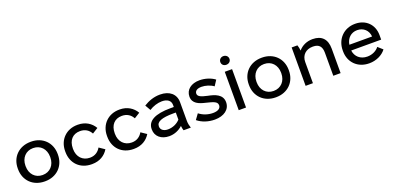

<svg xmlns="http://www.w3.org/2000/svg" viewBox="2 -1575 5006 2444"><g transform="rotate(-20 2505.0 -352.5)"><path d="M318 8H324C480 8 591 -101 591 -255V-265C591 -419 480 -528 324 -528H318C161 -528 50 -419 50 -265V-255C50 -101 161 8 318 8ZM319 -78C222 -78 154 -151 154 -256V-264C154 -369 222 -442 319 -442H322C420 -442 488 -369 488 -264V-256C488 -151 420 -78 322 -78Z M954 7H961C1062 7 1138 -40 1182 -113L1107 -164C1080 -116 1033 -79 964 -79H961C864 -79 796 -149 796 -256V-264C796 -374 857 -441 955 -441H957C1024 -441 1073 -409 1102 -355L1179 -403C1136 -477 1060 -527 958 -527H952C802 -527 692 -420 692 -266V-255C692 -100 799 7 954 7Z M1521 7H1528C1629 7 1705 -40 1749 -113L1674 -164C1647 -116 1600 -79 1531 -79H1528C1431 -79 1363 -149 1363 -256V-264C1363 -374 1424 -441 1522 -441H1524C1591 -441 1640 -409 1669 -355L1746 -403C1703 -477 1627 -527 1525 -527H1519C1369 -527 1259 -420 1259 -266V-255C1259 -100 1366 7 1521 7Z M2005 9C2073 9 2137 -17 2187 -63C2189 -40 2194 -15 2200 0H2298C2288 -28 2280 -64 2280 -96V-352C2280 -461 2199 -530 2073 -530H2069C1989 -530 1914 -503 1849 -462L1892 -387C1942 -420 2008 -441 2064 -441H2066C2140 -441 2184 -406 2184 -350V-321H2139C1929 -321 1823 -263 1823 -152V-147C1823 -54 1897 9 2005 9ZM2018 -78C1960 -78 1921 -108 1921 -151V-154C1921 -216 1992 -246 2151 -246H2184V-150C2145 -107 2085 -78 2018 -78Z M2623 9C2746 9 2831 -53 2831 -151C2831 -258 2730 -289 2639 -307C2548 -326 2511 -346 2511 -382C2511 -418 2542 -442 2602 -442C2656 -442 2720 -422 2763 -390L2811 -464C2758 -505 2679 -529 2606 -529C2494 -529 2416 -470 2416 -376C2416 -281 2501 -252 2582 -233C2671 -210 2734 -199 2734 -145C2734 -102 2695 -78 2628 -78C2563 -78 2496 -100 2444 -141L2391 -68C2452 -18 2536 9 2623 9Z M2997 -597C3033 -597 3060 -621 3060 -655C3060 -689 3033 -714 2997 -714C2962 -714 2936 -689 2936 -655C2936 -621 2961 -597 2997 -597ZM2947 0H3046V-520H2947Z M3447 8H3453C3609 8 3720 -101 3720 -255V-265C3720 -419 3609 -528 3453 -528H3447C3290 -528 3179 -419 3179 -265V-255C3179 -101 3290 8 3447 8ZM3448 -78C3351 -78 3283 -151 3283 -256V-264C3283 -369 3351 -442 3448 -442H3451C3549 -442 3617 -369 3617 -264V-256C3617 -151 3549 -78 3451 -78Z M3853 0H3952V-287C3952 -379 4015 -438 4107 -438H4112C4194 -438 4228 -393 4228 -313V0H4327V-332C4327 -458 4263 -529 4138 -529H4135C4062 -529 3993 -499 3947 -444C3945 -467 3939 -500 3931 -520H3853Z M4713 8H4717C4806 8 4894 -31 4943 -97L4879 -154C4849 -113 4790 -81 4722 -81H4720C4627 -81 4562 -140 4552 -224H4958V-286C4958 -428 4858 -527 4715 -527H4712C4562 -527 4451 -416 4451 -262V-249C4451 -100 4559 8 4713 8ZM4555 -301C4568 -386 4628 -442 4710 -442H4711C4796 -442 4857 -384 4863 -301Z"/></g></svg>

Font: Fixel Display Medium
Style: Regular
Weight: 500
Designer: AlfaBravo + MacPaw
Foundry: Kyrylo Tkachov, Marchela Mozhyna, Serhii Makarenko, Maria Weinstein, Zakhar Kryvoshyya
Version: Version 1.211